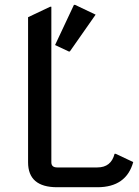

<svg xmlns="http://www.w3.org/2000/svg" viewBox="-20 -785 581 805"><path d="M219.7 0Q97.7 0 97.7 -104.5V-712.9L190.4 -756.8H195.3V-104.5Q195.3 -83 219.7 -83H388.2Q445.8 -83 460.4 -140.1H465.3L538.6 -105.5Q509.3 0 388.2 0ZM290 -764.6H294.9L380.9 -723.6L272.9 -569.3H268.1L210.9 -596.2Z"/></svg>

Font: Nova Oval
Style: Book
Weight: 400
Version: Version 2.000